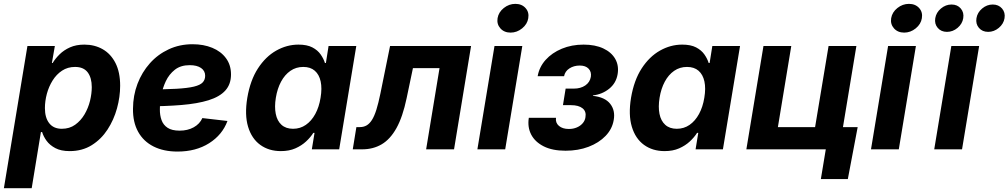

<svg xmlns="http://www.w3.org/2000/svg" viewBox="-38 -784 5294 1008"><path d="M-17.6 204.1 106 -542.5H250L234.4 -453.1H238.3Q252.4 -476.6 274.9 -498.8Q297.4 -521 329.6 -535.4Q361.8 -549.8 404.8 -549.8Q459 -549.8 501.5 -525.4Q543.9 -501 568.4 -452.9Q592.8 -404.8 592.8 -334Q592.8 -275.4 576.2 -215.1Q559.6 -154.8 526.6 -104Q493.7 -53.2 443.8 -22Q394 9.3 327.6 9.3Q282.2 9.3 252.7 -6.3Q223.1 -22 206.5 -44.9Q189.9 -67.9 183.1 -90.8H176.8L128.4 204.1ZM286.6 -107.9Q327.1 -107.9 356.7 -129.2Q386.2 -150.4 405.8 -183.6Q425.3 -216.8 434.6 -254.6Q443.8 -292.5 443.8 -326.7Q443.8 -375.5 422.4 -404.1Q400.9 -432.6 356 -432.6Q317.4 -432.6 287.8 -413.1Q258.3 -393.6 238.3 -361.6Q218.3 -329.6 208 -291.5Q197.8 -253.4 197.8 -216.3Q197.8 -166 220.5 -137Q243.2 -107.9 286.6 -107.9Z M894 11.7Q821.3 11.7 768.3 -14.9Q715.3 -41.5 687.3 -92Q659.2 -142.6 660.2 -213.4Q660.6 -282.7 683.8 -343.8Q707 -404.8 748.8 -451.7Q790.5 -498.5 847.7 -525.1Q904.8 -551.8 973.1 -551.8Q1030.8 -551.8 1076.4 -533Q1122.1 -514.2 1148.4 -478.5Q1174.8 -442.9 1174.8 -393.1Q1174.8 -341.8 1145 -308.8Q1115.2 -275.9 1057.1 -257.8Q999 -239.7 914.3 -232.7Q829.6 -225.6 719.2 -225.6L734.4 -314.5Q828.1 -314.5 887.7 -317.9Q947.3 -321.3 980.2 -329.3Q1013.2 -337.4 1026.1 -351.3Q1039.1 -365.2 1039.1 -386.2Q1039.1 -412.1 1017.6 -427Q996.1 -441.9 958 -441.9Q910.6 -441.9 880.1 -418Q849.6 -394 832.5 -357.7Q815.4 -321.3 808.3 -281.7Q801.3 -242.2 801.3 -210.9Q800.8 -179.2 810.1 -153.6Q819.3 -127.9 842 -113Q864.7 -98.1 904.8 -98.1Q947.3 -98.1 979 -115.7Q1010.7 -133.3 1024.4 -164.1L1156.2 -148.9Q1129.4 -76.2 1060.1 -32.2Q990.7 11.7 894 11.7Z M1436.5 9.3Q1373.5 9.3 1328.4 -23.4Q1283.2 -56.2 1264.4 -118.7Q1245.6 -181.2 1260.3 -270.5Q1275.9 -362.8 1316.2 -424.8Q1356.4 -486.8 1412.1 -518.3Q1467.8 -549.8 1528.8 -549.8Q1573.7 -549.8 1601.8 -535.2Q1629.9 -520.5 1645.5 -498Q1661.1 -475.6 1668 -453.1H1672.9L1687 -542.5H1832.5L1742.7 0H1599.1L1613.3 -86.4H1606.9Q1592.3 -63 1568.8 -41.3Q1545.4 -19.5 1512.7 -5.1Q1480 9.3 1436.5 9.3ZM1500.5 -107.9Q1538.1 -107.9 1567.6 -128.4Q1597.2 -148.9 1617.2 -185.5Q1637.2 -222.2 1645 -271Q1653.3 -320.3 1645.5 -356.4Q1637.7 -392.6 1614.7 -412.6Q1591.8 -432.6 1554.2 -432.6Q1516.1 -432.6 1486.6 -412.1Q1457 -391.6 1437.5 -355.2Q1418 -318.8 1410.2 -271Q1402.3 -223.1 1409.7 -186.3Q1417 -149.4 1439.9 -128.7Q1462.9 -107.9 1500.5 -107.9Z M1814 0 1833 -116.7H1851.1Q1871.1 -116.7 1886.5 -125.5Q1901.9 -134.3 1914.6 -154.1Q1927.2 -173.8 1938 -208Q1948.7 -242.2 1959 -292.5L2009.8 -542.5H2435.1L2345.7 0H2199.2L2269.5 -426.3H2129.9L2096.7 -268.1Q2076.2 -170.4 2043.5 -111.6Q2010.7 -52.7 1965.8 -26.4Q1920.9 0 1863.3 0Z M2468.3 0 2558.1 -542.5H2704.1L2614.3 0ZM2642.6 -612.8Q2608.9 -612.8 2589.1 -635Q2569.3 -657.2 2574.2 -688.5Q2579.6 -720.2 2606.9 -741.9Q2634.3 -763.7 2667.5 -763.7Q2701.2 -763.7 2720.9 -741.9Q2740.7 -720.2 2735.4 -688.5Q2730.5 -657.2 2703.1 -635Q2675.8 -612.8 2642.6 -612.8Z M2931.2 7.3Q2862.3 7.3 2816.7 -15.6Q2771 -38.6 2750.7 -77.6Q2730.5 -116.7 2738.3 -165.5H2880.9Q2877.4 -139.2 2896.5 -123Q2915.5 -106.9 2948.7 -106.9Q2971.7 -106.9 2990.5 -115Q3009.3 -123 3021.2 -137Q3033.2 -150.9 3035.6 -168.5Q3041 -198.7 3020.5 -215.3Q3000 -231.9 2960 -231.9H2917.5L2931.6 -318.8H2974.6Q3010.3 -318.8 3034.7 -335.4Q3059.1 -352.1 3064 -380.9Q3067.9 -406.7 3052.2 -423.3Q3036.6 -439.9 3005.9 -439.9Q2974.6 -439.9 2951.4 -424.8Q2928.2 -409.7 2923.3 -383.8H2784.7Q2793 -432.1 2826.4 -469.5Q2859.9 -506.8 2911.6 -528.3Q2963.4 -549.8 3025.9 -549.8Q3086.4 -549.8 3129.2 -529.8Q3171.9 -509.8 3191.9 -474.9Q3211.9 -439.9 3204.6 -395Q3196.8 -347.7 3160.2 -318.1Q3123.5 -288.6 3075.2 -283.2L3074.7 -280.8Q3138.2 -273.9 3165.5 -239Q3192.9 -204.1 3184.1 -154.3Q3176.3 -106.9 3141.4 -70.6Q3106.4 -34.2 3052 -13.4Q2997.6 7.3 2931.2 7.3Z M3451.2 9.3Q3388.2 9.3 3343 -23.4Q3297.9 -56.2 3279.1 -118.7Q3260.3 -181.2 3274.9 -270.5Q3290.5 -362.8 3330.8 -424.8Q3371.1 -486.8 3426.8 -518.3Q3482.4 -549.8 3543.5 -549.8Q3588.4 -549.8 3616.5 -535.2Q3644.5 -520.5 3660.2 -498Q3675.8 -475.6 3682.6 -453.1H3687.5L3701.7 -542.5H3847.2L3757.3 0H3613.8L3627.9 -86.4H3621.6Q3606.9 -63 3583.5 -41.3Q3560.1 -19.5 3527.3 -5.1Q3494.6 9.3 3451.2 9.3ZM3515.1 -107.9Q3552.7 -107.9 3582.3 -128.4Q3611.8 -148.9 3631.8 -185.5Q3651.9 -222.2 3659.7 -271Q3668 -320.3 3660.2 -356.4Q3652.3 -392.6 3629.4 -412.6Q3606.4 -432.6 3568.8 -432.6Q3530.8 -432.6 3501.2 -412.1Q3471.7 -391.6 3452.1 -355.2Q3432.6 -318.8 3424.8 -271Q3417 -223.1 3424.3 -186.3Q3431.6 -149.4 3454.6 -128.7Q3477.5 -107.9 3515.1 -107.9Z M3880.4 0 3970.2 -542.5H4116.2L4045.9 -116.7H4241.2L4312 -542.5H4458L4368.2 0ZM4271.5 156.2 4297.4 0H4254.9L4274.4 -116.7H4464.8L4413.1 156.2Z M4534.7 0 4624.5 -542.5H4770.5L4680.7 0ZM4709 -612.8Q4675.3 -612.8 4655.5 -635Q4635.7 -657.2 4640.6 -688.5Q4646 -720.2 4673.3 -741.9Q4700.7 -763.7 4733.9 -763.7Q4767.6 -763.7 4787.4 -741.9Q4807.1 -720.2 4801.8 -688.5Q4796.9 -657.2 4769.5 -635Q4742.2 -612.8 4709 -612.8Z M4866.7 0 4956.5 -542.5H5102.5L5012.7 0ZM5149.9 -616.7Q5119.1 -616.7 5101.3 -637.7Q5083.5 -658.7 5088.4 -688.5Q5093.3 -718.3 5118.2 -739.3Q5143.1 -760.3 5173.8 -760.3Q5204.6 -760.3 5222.7 -739.3Q5240.7 -718.3 5235.8 -688.5Q5231 -658.7 5205.8 -637.7Q5180.7 -616.7 5149.9 -616.7ZM4933.6 -616.7Q4902.8 -616.7 4885 -637.7Q4867.2 -658.7 4872.1 -688.5Q4877 -718.3 4901.9 -739.3Q4926.8 -760.3 4957.5 -760.3Q4988.3 -760.3 5006.1 -739.3Q5023.9 -718.3 5019 -688.5Q5014.2 -658.7 4989.3 -637.7Q4964.4 -616.7 4933.6 -616.7Z"/></svg>

Font: Inter 16pt
Style: Bold Italic
Weight: 700
Italic angle: -9.3988°
Version: Version 4.001;git-66647c0bb